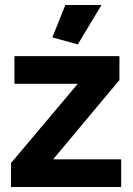

<svg xmlns="http://www.w3.org/2000/svg" viewBox="-20 -750 534 770"><path d="M242 -730 190 -600 292 -572 387 -730ZM466 0V-111H193L459 -429V-525H38V-414H292L24 -96V0Z"/></svg>

Font: RT Raleway ExtraBold
Style: Regular
Weight: 400
Designer: Matt McInerney, Pablo Impallari, Rodrigo Fuenzalida — Edited by Milan Moffatt in April 2016
Foundry: Matt McInerney, Pablo Impallari, Rodrigo Fuenzalida — Edited by Milan Moffatt in April 2016
Version: Version 3.001